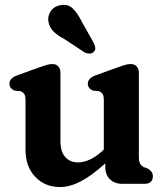

<svg xmlns="http://www.w3.org/2000/svg" viewBox="-20 -742 672 775"><path d="M83 -137V-338Q83 -356 77.5 -363.2Q72 -370.5 62.5 -374L39.5 -376Q18 -385 18 -404Q18 -426 48.5 -437.5L134 -468.5Q152.5 -475 165.8 -479.2Q179 -483.5 192 -483.5Q207 -483.5 215.5 -473.8Q224 -464 224 -448.5V-172Q224 -130 243.2 -108.2Q262.5 -86.5 295 -86.5Q317 -86.5 341.2 -97.2Q365.5 -108 392.5 -132L399 -138.5V-338Q399 -356 393.8 -363.2Q388.5 -370.5 379 -374L356 -376Q334.5 -385 334.5 -404Q334.5 -426 365 -437.5L450.5 -468.5Q468.5 -475 481.8 -479.2Q495 -483.5 508 -483.5Q523 -483.5 531.8 -473.8Q540.5 -464 540.5 -448.5V-109.5Q540.5 -89.5 545.8 -80.8Q551 -72 560.5 -67.5L574.5 -62.5Q597 -51 597 -30.5Q597 0 562 0H472.5Q443 0 424 -18.2Q405 -36.5 405 -68V-82.5Q350.5 -33 306.2 -10Q262 13 222.5 13Q161 13 122 -28.5Q83 -70 83 -137ZM311 -653 358 -569.5Q363 -559.5 364.5 -549.8Q366 -540 358.5 -532.5Q352 -526 341.5 -525.8Q331 -525.5 321.5 -530.5L239.5 -584.5Q210 -600.5 194.8 -616.2Q179.5 -632 175.5 -654.5Q171.5 -677 184.8 -696.8Q198 -716.5 223.5 -721Q254.5 -727 274.2 -707.2Q294 -687.5 311 -653Z"/></svg>

Font: Fraunces 9pt SuperSoft SemiBold
Style: Regular
Weight: 600
Version: Version 1.000;[0bf87f6ff]